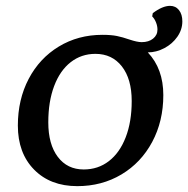

<svg xmlns="http://www.w3.org/2000/svg" viewBox="-20 -627 643 656"><path d="M485 -448Q538 -392 538 -302Q538 -213 500 -142Q462 -71 395 -31Q328 9 244 9Q152 9 96.5 -47.5Q41 -104 41 -198Q41 -287 78 -357.5Q115 -428 181 -468Q247 -508 330 -508Q360 -508 379.5 -504Q399 -500 422 -492Q449 -483 464 -483Q488 -483 503 -495Q518 -507 518 -526Q518 -538 513 -550.5Q508 -563 500 -571L502 -582Q535 -607 561 -607Q580 -607 591.5 -592.5Q603 -578 603 -554Q603 -526 586 -501.5Q569 -477 541.5 -462.5Q514 -448 485 -448ZM430 -282Q430 -357 396.5 -400Q363 -443 306 -443Q258 -443 221.5 -414.5Q185 -386 165 -333Q145 -280 145 -209Q145 -134 177.5 -91Q210 -48 266 -48Q315 -48 352 -76.5Q389 -105 409.5 -158Q430 -211 430 -282Z"/></svg>

Font: Alegreya SC Medium
Style: Italic
Weight: 500
Italic angle: -7°
Designer: Juan Pablo del Peral
Foundry: Huerta Tipografica
Version: Version 2.007; ttfautohint (v1.6)